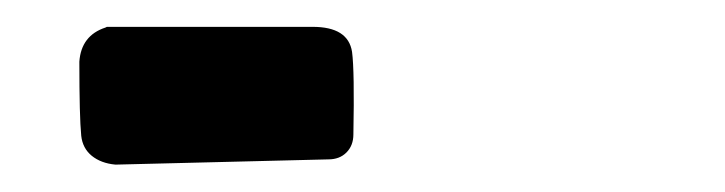

<svg xmlns="http://www.w3.org/2000/svg" viewBox="-20 -397 540 143"><path d="M65.9 -274.4Q55.2 -275.4 48.3 -281Q41.5 -286.6 40.5 -295.9Q39.1 -310.1 39.1 -350.6V-351.1Q40.5 -370.6 58.6 -376.5L59.6 -377H60.5H212.9Q239.3 -377 242.2 -358.4Q244.1 -344.2 243.2 -296.9Q243.2 -288.6 238 -283.4Q232.9 -278.3 224.6 -278.3L66.4 -274.4Z"/></svg>

Font: NaikaiFont
Style: SemiBold
Weight: 600
Version: Version 1.89